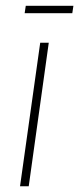

<svg xmlns="http://www.w3.org/2000/svg" viewBox="-20 -649 276 669"><path d="M149.9 -500 80.1 0H49.8L120.1 -500ZM65.9 -603 69.8 -628.9H235.8L231.9 -603Z"/></svg>

Font: Human Sans ExtraLight
Style: Italic
Weight: 200
Italic angle: -8°
Designer: Tim Radville
Foundry: Continuum
Version: Version 1.000;FEAKit 1.0